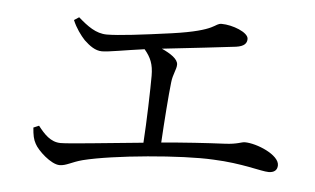

<svg xmlns="http://www.w3.org/2000/svg" viewBox="-43 -693 1086 661"><g transform="rotate(5 500.0 -362.5)"><path d="M190 -598C201 -571 219 -547 233 -532C252 -514 272 -499 295 -499C319 -499 374 -510 441 -519C463 -493 473 -470 473 -430C473 -385 470 -272 465 -198C330 -185 210 -172 181 -172C146 -172 123 -198 102 -225L83 -217C85 -191 88 -176 96 -162C107 -140 154 -96 184 -96C207 -96 224 -110 262 -120C365 -146 601 -167 710 -161C811 -157 877 -135 903 -135C922 -135 933 -144 933 -161C933 -197 854 -230 813 -230C801 -230 788 -221 745 -219C680 -216 603 -211 526 -204C530 -275 537 -370 542 -413C545 -442 557 -459 557 -476C557 -495 531 -512 500 -526C589 -536 716 -550 754 -555C782 -559 791 -570 791 -585C791 -608 735 -629 698 -629C671 -629 686 -604 530 -582C429 -568 347 -558 307 -558C269 -558 239 -581 207 -609Z"/></g></svg>

Font: Source Han Serif
Style: Regular
Weight: 400
Designer: Ryoko NISHIZUKA 西塚涼子 (kana & ideographs); Frank Grießhammer (Latin, Greek & Cyrillic); Wenlong ZHANG 张文龙 (bopomofo); San
Foundry: Adobe Systems Incorporated
Version: Version 1.001;PS 1.001;hotconv 16.6.54;makeotf.lib2.5.65590